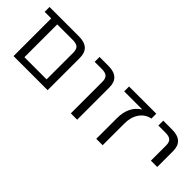

<svg xmlns="http://www.w3.org/2000/svg" viewBox="43 -1088 1657 1657"><g transform="rotate(45 871.5 -260.0)"><path d="M468.8 -384.8Q468.8 -425.8 450.2 -442.9Q431.6 -460 387.7 -460H198.2V-59.6H468.8ZM198.2 0H125V-460H44.9V-519.5H403.3Q541 -519.5 541 -394.5V0Z M655.3 -460V-519.5H763.7Q901.4 -519.5 901.4 -394.5V0H824.2V-384.8Q824.2 -425.8 805.2 -442.9Q786.1 -460 742.2 -460Z M1234.4 -458V-460H1015.6V-519.5H1347.7V-460Q1286.1 -448.2 1249.5 -396Q1212.9 -343.8 1212.9 -266.6V0H1134.8V-252.9Q1134.8 -394.5 1234.4 -458Z M1432.6 -460V-519.5H1541Q1678.7 -519.5 1678.7 -394.5V-200.2H1601.6V-384.8Q1601.6 -425.8 1582.5 -442.9Q1563.5 -460 1519.5 -460Z"/></g></svg>

Font: Gen Shin Gothic Normal
Style: Regular
Weight: 300
Designer: [Source Han Sans]
Ryoko NISHIZUKA  (kana & ideographs); Paul D. Hunt (Latin, Greek & Cyrillic); Wenlong ZHANG  (bopomofo
Version: Version 1.002.20150607